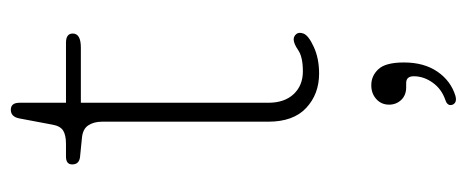

<svg xmlns="http://www.w3.org/2000/svg" viewBox="-274 -331 863 355"><g transform="rotate(-90 157.5 -153.5)"><path d="M80 -433.5 45 -437Q31 -438.5 31 -451.5Q31 -463 45.5 -463H69Q85 -463 93.5 -468.2Q102 -473.5 104.5 -488L116 -549Q119 -565 132 -565Q145 -565 145 -549V-463H256Q273 -463 273 -450.5Q273 -435.5 247 -435.5H145V-89Q145 -59 161 -42Q177 -25 203 -25Q229.5 -25 242 -33.5Q254.5 -42 262 -42Q268 -42 272 -37.2Q276 -32.5 273 -24Q269.5 -14.5 248.2 -4.8Q227 5 199 5Q161 5 135.5 -18.8Q110 -42.5 110 -89V-396.5Q110 -411.5 103.2 -421.8Q96.5 -432 80 -433.5ZM173.5 166Q159 166 150.2 156.8Q141.5 147.5 141.5 134.5Q141.5 120 151.8 110.8Q162 101.5 177.5 101.5Q195 101.5 207.2 114.8Q219.5 128 219.5 162Q219.5 199 202.5 223.8Q185.5 248.5 158 257Q145.5 260.5 141.5 252Q138 242.5 150 238.5Q170.5 231.5 182.2 215Q194 198.5 194 180Q194 166 181.5 166Z"/></g></svg>

Font: Fraunces 9pt SuperSoft Thin
Style: Regular
Weight: 100
Version: Version 1.000;[b76b70a41]